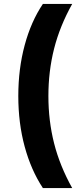

<svg xmlns="http://www.w3.org/2000/svg" viewBox="-20 -762 397 976"><path d="M198 194Q138 103 105.5 -16.5Q73 -136 73 -274Q73 -412 105.5 -532.5Q138 -653 198 -742H347Q284 -629 255 -514.5Q226 -400 226 -274Q226 -148 255 -33.5Q284 81 347 194Z"/></svg>

Font: Montserrat Z
Style: Bold
Weight: 700
Designer: Julieta Ulanovsky
Foundry: Julieta Ulanovsky
Version: Version 8.000